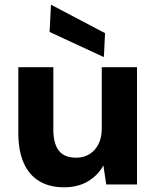

<svg xmlns="http://www.w3.org/2000/svg" viewBox="-20 -785 667 817"><path d="M252 12Q190 12 146.5 -14.5Q103 -41 80.5 -92.5Q58 -144 58 -218V-499H207V-232Q207 -175 230 -144.5Q253 -114 304 -114Q336 -114 360.5 -129Q385 -144 399 -171.5Q413 -199 413 -238V-499H563V0H432L420 -81Q397 -39 354.5 -13.5Q312 12 252 12ZM422 -542 191 -649 197 -765 427 -644Z"/></svg>

Font: DM Sans 20pt Black
Style: Regular
Weight: 900
Version: Version 4.004;gftools[0.9.30]